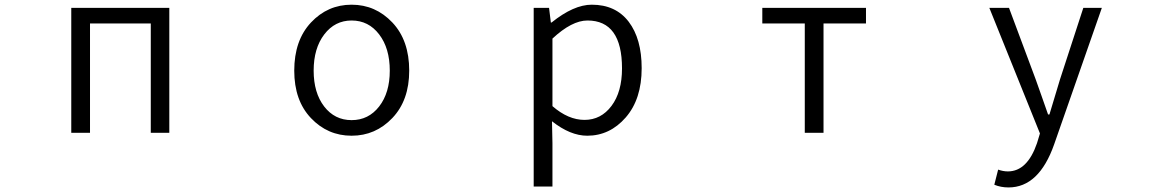

<svg xmlns="http://www.w3.org/2000/svg" viewBox="-20 -574 5040 830"><path d="M288.1 0V-540H711.9V0H631.8V-472.7H369.1V0Z M1252 -268.6Q1252 -399.4 1324.2 -476.6Q1396.5 -553.7 1500 -553.7Q1603.5 -553.7 1676.3 -476.6Q1749 -399.4 1749 -268.6Q1749 -140.6 1676.3 -64Q1603.5 12.7 1500 12.7Q1396.5 12.7 1324.2 -63.5Q1252 -139.6 1252 -268.6ZM1665 -268.6Q1665 -365.2 1619.1 -425.3Q1573.2 -485.4 1500 -485.4Q1427.7 -485.4 1381.8 -425.3Q1335.9 -365.2 1335.9 -268.6Q1335.9 -172.9 1381.3 -113.8Q1426.8 -54.7 1500 -54.7Q1573.2 -54.7 1619.1 -113.8Q1665 -172.9 1665 -268.6Z M2287.1 232.4V-540H2353.5L2361.3 -476.6H2364.3Q2460 -553.7 2538.1 -553.7Q2641.6 -553.7 2697.8 -480Q2753.9 -406.2 2753.9 -279.3Q2753.9 -145.5 2685.1 -66.4Q2616.2 12.7 2518.6 12.7Q2445.3 12.7 2366.2 -49.8L2368.2 44.9V232.4ZM2506.8 -55.7Q2578.1 -55.7 2623.5 -116.2Q2668.9 -176.8 2668.9 -278.3Q2668.9 -485.4 2519.5 -485.4Q2452.1 -485.4 2368.2 -407.2V-115.2Q2436.5 -55.7 2506.8 -55.7Z M3459 0V-472.7H3275.4V-540H3723.6V-472.7H3540V0Z M4339.8 236.3Q4306.6 236.3 4278.3 224.6L4294.9 159.2Q4316.4 167 4336.9 167Q4420.9 167 4462.9 44.9L4475.6 2.9L4256.8 -540H4341.8L4457 -231.4Q4461.9 -217.8 4481.4 -162.6Q4501 -107.4 4510.7 -79.1H4516.6Q4557.6 -215.8 4562.5 -231.4L4663.1 -540H4743.2L4537.1 49.8Q4471.7 236.3 4339.8 236.3Z"/></svg>

Font: Gen Shin Gothic Monospace Normal
Style: Regular
Weight: 350
Designer: [Source Han Sans]
Ryoko NISHIZUKA  (kana & ideographs); Paul D. Hunt (Latin, Greek & Cyrillic); Wenlong ZHANG  (bopomofo
Version: Version 1.002.20150607